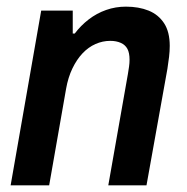

<svg xmlns="http://www.w3.org/2000/svg" viewBox="-20 -558 562 578"><path d="M12 0 104 -526H199V-457H205Q223 -481 247 -499.5Q271 -518 299.5 -528Q328 -538 359 -538Q398 -538 427.5 -526Q457 -514 474 -488Q491 -462 491 -420Q491 -404 489 -387Q487 -370 484 -351L421 0H306L365 -335Q367 -347 368.5 -357.5Q370 -368 370 -378Q370 -399 363.5 -411Q357 -423 343.5 -429Q330 -435 312 -435Q289 -435 267.5 -425.5Q246 -416 228.5 -397.5Q211 -379 198 -352Q185 -325 179 -291L128 0Z"/></svg>

Font: Archivo SemiCondensed SemiBold
Style: Italic
Weight: 600
Width: 4
Italic angle: -10°
Designer: Hector Gatti
Foundry: Omnibus-Type
Version: Version 2.001